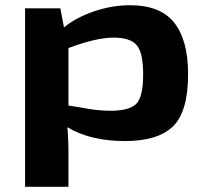

<svg xmlns="http://www.w3.org/2000/svg" viewBox="-20 -527 792 735"><path d="M478 -507Q594 -507 647 -440Q700 -373 700 -243Q700 -99 642 -43Q584 13 458 13Q326 13 238 -40Q243 24 242 73V188H76V-495H211L225 -422Q269 -459 338.5 -483Q408 -507 478 -507ZM403 -103Q475 -103 501.5 -129.5Q528 -156 528 -242Q528 -326 503 -354.5Q478 -383 415 -383Q348 -383 242 -343V-123Q256 -121 282.5 -116.5Q309 -112 323.5 -109.5Q338 -107 360.5 -105Q383 -103 403 -103Z"/></svg>

Font: Exo 2 Expanded
Style: Bold
Weight: 700
Width: 7
Designer: Natanael Gama
Version: Version 1.001;PS 001.001;hotconv 1.0.70;makeotf.lib2.5.58329